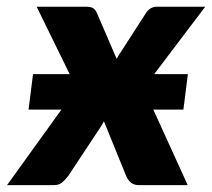

<svg xmlns="http://www.w3.org/2000/svg" viewBox="-52 -538 616 558"><path d="M481 -219.5H393.5L493.5 0H351.5Q336.5 0 327.8 -8Q319 -16 314.5 -27L250 -185.5Q247.5 -180 244.5 -175.2Q241.5 -170.5 238.5 -166L146.5 -27Q139 -17 129.5 -8.5Q120 0 105.5 0H-31.5L126.5 -219.5H31L44 -322.5H150.5L54.5 -518.5H196.5Q211.5 -518.5 218.2 -514.5Q225 -510.5 229.5 -500.5L287 -367Q293.5 -379 302.5 -392L370.5 -497.5Q383.5 -518.5 403.5 -518.5H544.5L396 -322.5H494Z"/></svg>

Font: Lato ExtraBold
Style: Italic
Weight: 800
Italic angle: -7°
Designer: Lukasz Dziedzic with Adam Twardoch and Botio Nikoltchev
Foundry: tyPoland Lukasz Dziedzic
Version: Version 2.015; 2015-08-06; http://www.latofonts.com/